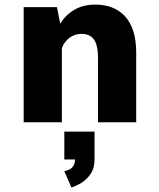

<svg xmlns="http://www.w3.org/2000/svg" viewBox="-20 -531 690 834"><path d="M82.9 0V-500H227.3L248.7 -393.4V0ZM405.7 0V-277.6Q405.7 -315.6 398.1 -339Q390.4 -362.4 374.6 -373.1Q358.7 -383.9 334.1 -383.9Q315.4 -383.9 299.8 -377Q284.1 -370.2 272.2 -358.4Q260.2 -346.6 253 -332Q245.8 -317.3 243.9 -302L211.4 -320Q211.4 -353.4 222.5 -387Q233.6 -420.7 256.2 -448.9Q278.9 -477.1 313.3 -494.1Q347.6 -511.1 394.2 -511.1Q432.9 -511.1 465.1 -499.1Q497.4 -487.1 521.4 -461.9Q545.4 -436.7 558.5 -397.3Q571.6 -357.9 571.6 -303.1V0ZM290.1 283.2 259.3 212.4Q271.2 210.3 281.8 204.9Q292.4 199.6 299.2 188.5Q306 177.5 306 159.5L390.7 161.6Q390.7 200.9 372.3 226.4Q353.9 251.9 330.1 265.5Q306.4 279.1 290.1 283.2ZM259.4 161.6V40.7H390.7V161.6Z"/></svg>

Font: Trispace Thin
Style: Regular
Weight: 100
Designer: Tyler Finck
Foundry: Etcetera Type Company
Version: Version 1.210